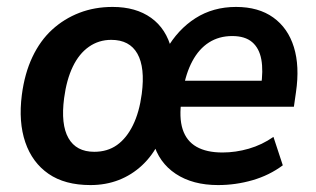

<svg xmlns="http://www.w3.org/2000/svg" viewBox="-20 -524 911 554"><path d="M241 10Q167 10 120 -22.5Q73 -55 53 -113.5Q33 -172 43 -250Q51 -312 73.5 -359.5Q96 -407 130.5 -438.5Q165 -470 209 -487Q253 -504 305 -504Q372 -504 416 -472.5Q460 -441 475 -381H460Q493 -439 544 -471.5Q595 -504 661 -504Q726 -504 768.5 -473.5Q811 -443 828 -388Q845 -333 834 -258L828 -216H483L494 -291H749L733 -274Q740 -320 734 -352.5Q728 -385 707.5 -402.5Q687 -420 650 -420Q612 -420 583 -401.5Q554 -383 535 -347.5Q516 -312 508 -263L504 -238Q496 -185 507 -151Q518 -117 547 -100.5Q576 -84 622 -84Q660 -84 698 -95Q736 -106 769 -129L796 -47Q757 -18 708.5 -4Q660 10 609 10Q536 10 487 -22.5Q438 -55 422 -114H439Q420 -75 390 -47Q360 -19 322.5 -4.5Q285 10 241 10ZM252 -86Q290 -86 317.5 -105.5Q345 -125 363.5 -162.5Q382 -200 389 -253Q399 -329 376.5 -369Q354 -409 301 -409Q265 -409 236.5 -389Q208 -369 190 -331.5Q172 -294 165 -241Q155 -165 177.5 -125.5Q200 -86 252 -86Z"/></svg>

Font: Nunito Sans 10pt SemiCondensed
Style: Bold Italic
Weight: 700
Width: 4
Italic angle: -9°
Designer: Vernon Adams
Foundry: Vernon Adams
Version: Version 3.101;gftools[0.9.27]